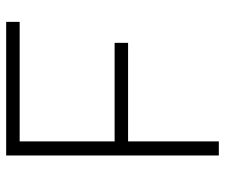

<svg xmlns="http://www.w3.org/2000/svg" viewBox="-74 -660 733 626"><g transform="rotate(-90 293.0 -346.5)"><path d="M99.6 0H145.5V-295.9H466.8V-339.8H145.5V-649.4H535.2V-693.4H99.6Z"/></g></svg>

Font: Cascadia Mono PL ExtraLight
Style: Regular
Weight: 200
Monospace: yes
Designer: Aaron Bell
Foundry: Saja Typeworks
Version: Version 2404.023